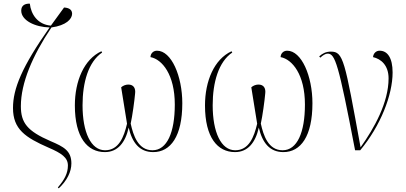

<svg xmlns="http://www.w3.org/2000/svg" viewBox="-20 -821 2217 1049"><path d="M301 208C346 166 370 118 370 72C370 3 329 -19 256 -50C129 -105 94 -150 94 -241C94 -367 157 -516 261 -671C342 -682 373 -717 374 -745C374 -764 363 -778 330 -780C304 -745 280 -712 258 -681C185 -687 149 -744 143 -801C116 -802 96 -791 96 -763C96 -709 172 -673 251 -671C99 -455 51 -336 51 -231C51 -115 118 -70 246 -14C316 16 351 40 351 83C351 125 333 160 296 203Z M553 10C623 10 665 -42 683 -124C702 -42 742 10 817 10C912 10 976 -76 976 -257C976 -406 916 -544 838 -544C818 -544 803 -530 802 -509C866 -497 935 -413 935 -250C935 -98 893 0 813 0C735 0 708 -81 694 -146C703 -185 715 -273 718 -309C722 -339 710 -359 681 -359C668 -359 653 -354 642 -344C653 -277 662 -220 674 -145C657 -72 629 0 554 0C477 0 431 -98 431 -246C431 -371 463 -483 538 -534L534 -541C439 -497 389 -378 389 -245C389 -69 458 10 553 10Z M1264 10C1334 10 1376 -42 1394 -124C1413 -42 1453 10 1528 10C1623 10 1687 -76 1687 -257C1687 -406 1627 -544 1549 -544C1529 -544 1514 -530 1513 -509C1577 -497 1646 -413 1646 -250C1646 -98 1604 0 1524 0C1446 0 1419 -81 1405 -146C1414 -185 1426 -273 1429 -309C1433 -339 1421 -359 1392 -359C1379 -359 1364 -354 1353 -344C1364 -277 1373 -220 1385 -145C1368 -72 1340 0 1265 0C1188 0 1142 -98 1142 -246C1142 -371 1174 -483 1249 -534L1245 -541C1150 -497 1100 -378 1100 -245C1100 -69 1169 10 1264 10Z M1920 0H1948C2059 -133 2125 -302 2125 -425C2125 -505 2097 -544 2054 -544C2035 -544 2020 -530 2018 -509C2062 -499 2103 -464 2103 -393C2103 -260 2024 -120 1950 -16C1863 -493 1856 -539 1788 -539C1759 -539 1741 -528 1724 -513L1730 -506C1744 -519 1758 -528 1770 -528C1811 -528 1829 -476 1920 0Z"/></svg>

Font: Noto Serif Display SemiCondensed ExtraLight
Style: Regular
Weight: 200
Width: 4
Designer: Monotype Design Team
Foundry: Monotype Imaging Inc.
Version: Version 2.009